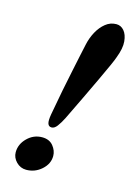

<svg xmlns="http://www.w3.org/2000/svg" viewBox="-105 -705 542 776"><g transform="rotate(15 166.5 -317.5)"><path d="M138.3 -177.9Q126.3 -177.9 122.4 -189.3Q118.4 -200.7 123.2 -228.4Q133.1 -283.7 142.5 -332.2Q152 -380.6 160.6 -420.9Q169.2 -461.2 175.3 -490.8Q181.5 -520.5 185.5 -537.9Q191.7 -566.5 205.4 -591.7Q219.2 -616.9 239.1 -632.9Q259 -649 284.3 -649Q303.2 -649 316.4 -633.6Q329.7 -618.2 332.4 -589.7Q335.1 -561.2 319.1 -519.9Q315.9 -509.8 303.9 -483Q291.9 -456.3 273.5 -417.2Q255.1 -378.2 232.1 -330Q209 -281.9 183 -228.4Q171.9 -206.7 161.1 -192.3Q150.4 -177.9 138.3 -177.9ZM83.4 14Q59.1 14 41.8 -3.6Q24.5 -21.3 24.5 -43.7Q24.5 -77.7 50.8 -103.7Q77.2 -129.8 112.9 -129.8Q142.9 -129.8 159 -110.1Q175 -90.4 175 -67.9Q175 -35 147.4 -10.5Q119.7 14 83.4 14Z"/></g></svg>

Font: EB Garamond
Style: Italic
Weight: 400
Italic angle: -17.2°
Designer: Georg Duffner and Octavio Pardo
Foundry: Georg Duffner
Version: Version 1.001